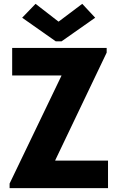

<svg xmlns="http://www.w3.org/2000/svg" viewBox="-20 -966 602 986"><path d="M29.3 0V-23.4L295.4 -576.7V-578.6H42.5V-719.7H527.8V-695.8L263.7 -143.1V-141.1H534.7V0ZM162.6 -946.3 279.8 -855.5H281.7L402.3 -946.3L468.8 -875L296.4 -753.9H266.1L93.8 -875Z"/></svg>

Font: Reddit Mono ExtraBold
Style: Regular
Weight: 800
Monospace: yes
Designer: Stephen Hutchings
Foundry: Reddit
Version: Version 1.014